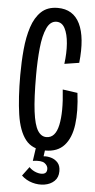

<svg xmlns="http://www.w3.org/2000/svg" viewBox="-58 -705 453 912"><g transform="rotate(5 168.5 -248.5)"><path d="M180 10Q117 10 85 -31Q53 -72 41.5 -149.5Q30 -227 30 -337Q30 -400 35.5 -459.5Q41 -519 56.5 -566.5Q72 -614 101.5 -642Q131 -670 180 -670Q254 -670 285.5 -605.5Q317 -541 304 -419L234 -408Q241 -461 237.5 -505.5Q234 -550 220 -577Q206 -604 180 -604Q150 -604 133.5 -568Q117 -532 111 -472Q105 -412 105 -342Q105 -233 113 -170Q121 -107 137.5 -80.5Q154 -54 179 -54Q222 -54 235.5 -116.5Q249 -179 237 -286L308 -276Q319 -189 310.5 -125Q302 -61 270 -25.5Q238 10 180 10ZM80 138 112 95Q126 110 146 117Q166 124 181.5 120Q197 116 197 97Q197 81 181.5 69.5Q166 58 125 64L135 -5H180L174 38Q191 36 210 41.5Q229 47 242 61.5Q255 76 255 102Q255 132 236.5 149.5Q218 167 189.5 171.5Q161 176 131.5 167.5Q102 159 80 138Z"/></g></svg>

Font: Bricolage Grotesque 96pt Condensed Light
Style: Regular
Weight: 300
Width: 3
Designer: Mathieu Triay
Foundry: Atelier Triay
Version: Version 1.001; ttfautohint (v1.8.4.7-5d5b);gftools[0.9.33.de